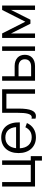

<svg xmlns="http://www.w3.org/2000/svg" viewBox="1202 -1797 708 3152"><g transform="rotate(-90 1556.0 -221.0)"><path d="M495.5 113.5V0H69.5V-540H143V-70H425.5V-540H499V-70H569V113.5Z M877.5 -54.5Q938 -54.5 978.5 -81.5Q1019 -108.5 1043 -158.5L1112.5 -133Q1080 -61.5 1019.2 -23.2Q958.5 15 877.5 15Q819 15 771.2 -5.2Q723.5 -25.5 689.8 -62.5Q656 -99.5 637.5 -152.2Q619 -205 619 -270Q619 -335.5 637 -388.2Q655 -441 688.5 -478Q722 -515 769 -535Q816 -555 874.5 -555Q935.5 -555 982.5 -534Q1029.5 -513 1061.5 -473.5Q1093.5 -434 1109.2 -377.5Q1125 -321 1123 -249.5H697.5Q700 -203.5 713.5 -167.2Q727 -131 750.2 -106Q773.5 -81 805.8 -67.8Q838 -54.5 877.5 -54.5ZM1045.5 -311Q1038.5 -396.5 994.5 -441.8Q950.5 -487 874.5 -487Q799 -487 753.5 -441Q708 -395 699 -311Z M1183.5 -57.5Q1196.5 -53.5 1206 -53.5Q1227 -53.5 1241.2 -69.5Q1255.5 -85.5 1264.2 -115.5Q1273 -145.5 1276.5 -188.8Q1280 -232 1280 -286.5V-540H1667V0H1593.5V-470H1349.5V-270Q1349.5 -123 1319.5 -54Q1289.5 15 1228 15Q1207.5 15 1183.5 7.5Z M2296.5 0V-540H2370V0ZM2046.5 0H1807V-540H1880.5V-334.5H2046.5Q2092.5 -334.5 2127.2 -322Q2162 -309.5 2185.5 -287.5Q2209 -265.5 2220.8 -234.8Q2232.5 -204 2232.5 -167.5Q2232.5 -131 2220.8 -100.2Q2209 -69.5 2185.5 -47.2Q2162 -25 2127.2 -12.5Q2092.5 0 2046.5 0ZM2038.5 -64Q2069 -64 2091.8 -71.8Q2114.5 -79.5 2129.5 -93.2Q2144.5 -107 2151.8 -126Q2159 -145 2159 -167.5Q2159 -190 2151.8 -209Q2144.5 -228 2129.5 -241.5Q2114.5 -255 2091.8 -262.8Q2069 -270.5 2038.5 -270.5H1880.5V-64Z M2509.5 0V-540H2583L2775.5 -159L2968.5 -540H3041.5V0H2968.5V-393.5L2808.5 -75.5H2743L2583 -393.5V0Z"/></g></svg>

Font: Vela Sans
Style: Regular
Weight: 400
Designer: Principal design: Mikhail Sharanda - project Manrope.
Design modification: Ravid Balaliev
Foundry: Mikhail Sharanda
Version: Version 1.001;August 23, 2023;FontCreator 14.0.0.2901 64-bit